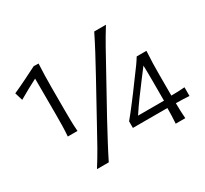

<svg xmlns="http://www.w3.org/2000/svg" viewBox="-149 -965 1266 1184"><g transform="rotate(-30 484.5 -372.5)"><path d="M173.3 -264.2Q176.3 -303.2 177 -338.9Q177.7 -374.5 177.7 -417.5Q177.7 -481.9 177.5 -546.4Q177.2 -610.8 177.2 -674.3Q146 -658.2 112.5 -640.1Q79.1 -622.1 43 -600.6L25.9 -656.7Q72.8 -677.7 117.9 -700Q163.1 -722.2 208 -745.1L242.2 -744.1Q237.8 -664.6 237.8 -576.7V-417.5Q237.8 -374.5 238.5 -338.9Q239.3 -303.2 242.2 -264.2ZM228.5 0Q264.6 -57.1 296.1 -112.5Q327.6 -168 366.2 -239.3L508.3 -497.6Q548.8 -571.8 578.9 -627.9Q608.9 -684.1 638.2 -743.7H721.7Q684.6 -684.1 653.1 -627.9Q621.6 -571.8 581.1 -497.6L438.5 -239.3Q399.9 -168 370.4 -112.5Q340.8 -57.1 312.5 0ZM853 -108.9Q853 -77.6 854.2 -52.7Q855.5 -27.8 857.4 0H789.1Q791.5 -27.8 792 -53Q792.5 -78.1 793 -109.4H547.4V-156.2Q561.5 -172.9 580.8 -197.5Q600.1 -222.2 620.4 -248.8Q640.6 -275.4 657.2 -297.4L721.2 -384.3Q738.8 -407.2 756.3 -431.6Q773.9 -456.1 788.1 -479.5H857.4Q854.5 -435.5 853.5 -393.6Q852.5 -351.6 852.5 -310.1V-163.6Q877 -163.6 902.8 -164.6Q928.7 -165.5 948.2 -167.5V-105.5Q929.2 -107.4 903.1 -107.9Q877 -108.4 853 -108.9ZM612.8 -159.2H797.4V-300.3Q797.4 -327.6 797.1 -355Q796.9 -382.3 795.9 -409.7L749 -348.1Q713.4 -301.3 678.5 -253.7Q643.6 -206.1 612.8 -159.2Z"/></g></svg>

Font: Pinar DS1 Regular
Style: Regular
Weight: 400
Designer: Amin Abedi
Version: Version 3.000